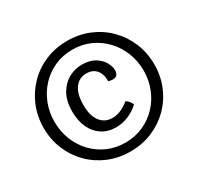

<svg xmlns="http://www.w3.org/2000/svg" viewBox="-153 -883 1116 1082"><g transform="rotate(-30 405.0 -341.5)"><path d="M45 -341Q45 -417 72.5 -482.5Q100 -548 148.8 -597.2Q197.5 -646.5 262.8 -673.8Q328 -701 404.5 -701Q480.5 -701 546 -673.8Q611.5 -646.5 660.5 -597.2Q709.5 -548 737 -482.5Q764.5 -417 764.5 -341Q764.5 -265 737 -199.5Q709.5 -134 660.5 -85.2Q611.5 -36.5 546 -9.2Q480.5 18 404.5 18Q328 18 262.8 -9.2Q197.5 -36.5 148.8 -85.2Q100 -134 72.5 -199.5Q45 -265 45 -341ZM115 -341Q115 -279 136.5 -224.2Q158 -169.5 197 -128Q236 -86.5 289 -63Q342 -39.5 404.5 -39.5Q467 -39.5 520 -63Q573 -86.5 612.2 -128Q651.5 -169.5 673.2 -224.2Q695 -279 695 -341Q695 -403 673.2 -457.8Q651.5 -512.5 612.2 -554.2Q573 -596 520 -619.8Q467 -643.5 404.5 -643.5Q342 -643.5 289 -619.8Q236 -596 197 -554.2Q158 -512.5 136.5 -457.8Q115 -403 115 -341ZM491 -388.5Q493 -411.5 485.2 -434.5Q477.5 -457.5 458 -472.8Q438.5 -488 405.5 -488Q359 -488 331.2 -450.5Q303.5 -413 303.5 -341Q303.5 -271.5 332.2 -234Q361 -196.5 410.5 -196.5Q439 -196.5 468 -209.5Q497 -222.5 519 -242Q529.5 -237 538.8 -225.5Q548 -214 552.5 -203Q526 -176 485.5 -158.2Q445 -140.5 401.5 -140.5Q349.5 -140.5 311 -165.5Q272.5 -190.5 251.5 -235.8Q230.5 -281 230.5 -341Q230.5 -409.5 256.5 -454.5Q282.5 -499.5 323 -521.5Q363.5 -543.5 407.5 -543.5Q460 -543.5 492.8 -523.2Q525.5 -503 541 -474.8Q556.5 -446.5 556.5 -423Q556.5 -407.5 548.8 -395.5Q541 -383.5 520.5 -383.5Q511.5 -383.5 504.2 -385Q497 -386.5 491 -388.5Z"/></g></svg>

Font: Signika Light
Style: Regular
Weight: 300
Designer: Anna Giedry
Foundry: Anna Giedry
Version: Version 2.000